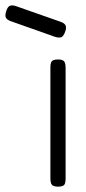

<svg xmlns="http://www.w3.org/2000/svg" viewBox="-134 -689 321 720"><path d="M83 11Q73 11 66.5 8Q60 5 57.5 -1.5Q55 -8 55 -19V-437Q55 -448 57.5 -454.5Q60 -461 66.5 -463.5Q73 -466 84 -466Q95 -466 101 -463Q107 -460 109.5 -453.5Q112 -447 112 -435V-18Q112 -7 109.5 -0.5Q107 6 100.5 8.5Q94 11 83 11ZM72 -551 -92 -609Q-107 -614 -111.5 -622Q-116 -630 -111 -646Q-106 -663 -97.5 -667Q-89 -671 -74 -666L94 -607Q108 -602 112 -593.5Q116 -585 110 -569Q104 -553 96 -549.5Q88 -546 72 -551Z"/></svg>

Font: Fredoka Expanded Light
Style: Regular
Weight: 300
Width: 7
Designer: Ben Nathan
Foundry: Milena B. Brandão, Ben Nathan
Version: Version 2.001